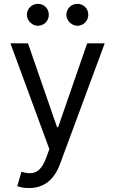

<svg xmlns="http://www.w3.org/2000/svg" viewBox="-20 -770 597 995"><path d="M34.1 -545.5H125L275.6 -110.8H281.2L431.8 -545.5H522.7L291.2 79.5Q245 204.5 130.7 204.5Q109.4 204.5 92.7 201.2Q76 197.8 69.6 194.6L90.9 120.7Q103 123.6 113.6 125.5Q124.3 127.5 134.2 127.5Q148.1 127.5 160 123.4Q171.9 119.3 182.5 109.7Q193.2 100.1 202.4 84.3Q211.6 68.5 220.2 45.5L235.8 2.8ZM323.9 -693.2Q323.9 -704.9 328.3 -715.4Q332.7 -725.9 340.4 -733.5Q348 -741.1 358.5 -745.6Q369 -750 380.7 -750Q393.1 -750 403.4 -745.7Q413.7 -741.5 421.3 -733.8Q429 -726.2 433.2 -715.9Q437.5 -705.6 437.5 -693.2Q437.5 -681.5 433.1 -671Q428.6 -660.5 421 -652.9Q413.4 -645.2 402.9 -640.8Q392.4 -636.4 380.7 -636.4Q369.7 -636.4 359.4 -641.2Q349.1 -646 341.1 -653.8Q333.1 -661.6 328.5 -671.9Q323.9 -682.2 323.9 -693.2ZM176.1 -750Q188.6 -750 198.9 -745.7Q209.2 -741.5 216.8 -733.8Q224.4 -726.2 228.7 -715.9Q233 -705.6 233 -693.2Q233 -681.5 228.5 -671Q224.1 -660.5 216.4 -652.9Q208.8 -645.2 198.3 -640.8Q187.9 -636.4 176.1 -636.4Q165.1 -636.4 154.8 -641.2Q144.5 -646 136.5 -653.8Q128.6 -661.6 123.9 -671.9Q119.3 -682.2 119.3 -693.2Q119.3 -704.9 123.8 -715.4Q128.2 -725.9 135.8 -733.5Q143.5 -741.1 153.9 -745.6Q164.4 -750 176.1 -750Z"/></svg>

Font: Inter P
Style: Regular
Weight: 400
Designer: Rasmus Andersson
Foundry: rsms
Version: Version 3.018;git-588b23468